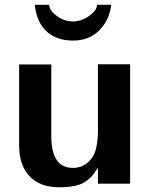

<svg xmlns="http://www.w3.org/2000/svg" viewBox="-20 -770 625 804"><path d="M227.1 14.2H228Q147 14.2 103.5 -32.2Q60.1 -78.6 60.1 -160.2V-500H194.8V-200.2Q194.8 -66.9 285.2 -66.9Q323.2 -66.9 349.6 -91.6Q376 -116.2 382.8 -150.9Q390.1 -182.6 390.1 -222.2V-501H524.9V-1H390.1V-67.9Q386.2 -62.5 381.1 -54.4Q376 -46.4 374 -43.9Q372.1 -41.5 368.7 -36.9Q365.2 -32.2 362.1 -29.3Q358.9 -26.4 354 -22.2Q349.1 -18.1 341.8 -12.2Q308.1 14.2 227.1 14.2ZM386.2 -750H445.8Q438 -685.1 395.3 -642.6Q352.5 -600.1 286.1 -600.1Q214.4 -600.1 173.1 -640.4Q131.8 -680.7 126 -750H186Q186 -726.6 217.5 -703.4Q249 -680.2 285.2 -680.2Q321.3 -680.2 353.8 -703.6Q386.2 -727.1 386.2 -750Z"/></svg>

Font: Perun
Style: Bold
Weight: 700
Foundry: Copyright (c) Stefan Peev, Context Ltd, 2016
Version: Version 1.0000